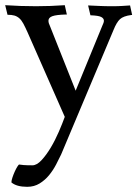

<svg xmlns="http://www.w3.org/2000/svg" viewBox="-40 -454 533 741"><path d="M355 -355Q357 -360 359 -364.5Q361 -369 361 -374Q361 -383 350.5 -388.5Q340 -394 309 -395L300 -433Q326 -432 345 -431Q364 -430 393 -430Q417 -430 430.5 -431Q444 -432 462 -433L470 -396H466Q436 -392 423 -380Q410 -368 398 -338L196 142Q188 159 176.5 181Q165 203 149.5 222Q134 241 113 254Q92 267 65 267Q24 267 4 250Q4 243 8 231Q12 219 17 208Q22 197 27 189Q32 181 34 181Q38 182 51 183Q64 184 85 184Q102 184 120.5 164Q139 144 156 115.5Q173 87 187 54.5Q201 22 210 -3L66 -330Q57 -350 50 -363Q43 -376 34.5 -383.5Q26 -391 15.5 -394Q5 -397 -11 -397L-20 -434Q9 -432 39 -431Q69 -430 99 -430Q128 -430 154.5 -431Q181 -432 210 -434L218 -398H214Q177 -397 162 -391.5Q147 -386 147 -374Q147 -365 153 -353L252 -104Z"/></svg>

Font: Lusitana
Style: Regular
Weight: 400
Designer: Ana Paula Megda
Foundry: Ana Paula Megda
Version: Version 1.000; ttfautohint (v1.1) -l 8 -r 50 -G 200 -x 14 -D